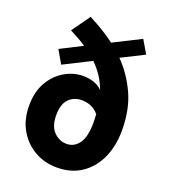

<svg xmlns="http://www.w3.org/2000/svg" viewBox="-154 -959 951 1082"><g transform="rotate(20 321.5 -417.5)"><path d="M419 -345Q396 -371 370.5 -381Q345 -391 316 -391Q270 -391 239.5 -360Q209 -329 209 -262Q209 -197 241.5 -163.5Q274 -130 319 -130Q364 -130 392.5 -169.5Q421 -209 421 -296ZM138 -539 93 -617 223 -683Q201 -698 176.5 -712Q152 -726 124 -740L202 -849Q243 -828 283 -804Q323 -780 360 -752L523 -834L569 -756L433 -688Q501 -619 544 -526Q587 -433 587 -307Q587 -214 554 -141.5Q521 -69 459.5 -27.5Q398 14 312 14Q240 14 180 -19.5Q120 -53 83.5 -115Q47 -177 47 -262Q47 -344 80.5 -402Q114 -460 167 -491Q220 -522 279 -522Q310 -522 340 -512.5Q370 -503 393 -480Q378 -521 355 -556Q332 -591 301 -621Z"/></g></svg>

Font: Source Han Sans TC Heavy
Style: Regular
Weight: 900
Designer: Ryoko NISHIZUKA Ë•øÂ°öÊ∂ºÂ≠ê (kana, bopomofo & ideographs); Paul D. Hunt (Latin, Greek & Cyrillic); Sandoll Communicatio
Foundry: Adobe
Version: Version 2.004;hotconv 1.0.118;makeotfexe 2.5.65603